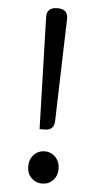

<svg xmlns="http://www.w3.org/2000/svg" viewBox="-54 -783 432 831"><g transform="rotate(5 161.5 -368.0)"><path d="M130 -221 116 -707Q115 -749 161.5 -749Q208 -749 207 -707L194 -262Q193 -221 152 -221ZM208 -6.5Q189 13 161 13Q133 13 114 -6.5Q95 -26 95 -56.5Q95 -87 114 -107Q133 -127 161 -127Q189 -127 208 -107Q227 -87 227 -56.5Q227 -26 208 -6.5Z"/></g></svg>

Font: Raw Maruko Gothic CJK TC
Style: Regular
Weight: 400
Version: Version 1.001